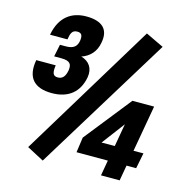

<svg xmlns="http://www.w3.org/2000/svg" viewBox="-107 -825 898 931"><g transform="rotate(15 341.5 -360.0)"><path d="M147 -321.8C231 -321.8 281.7 -365.2 295.4 -441.4C303.2 -486.8 281.2 -518.6 239.7 -530.3C279.3 -543.5 309.6 -574.2 316.9 -621.6C330.1 -688.5 294.4 -724.6 213.9 -724.6C141.1 -724.6 83 -687 65.9 -593.3H153.3C157.7 -622.6 164.1 -642.1 189.5 -642.1C210.4 -642.1 218.3 -631.8 214.4 -604C210 -573.2 192.4 -558.6 154.8 -558.6H125L112.3 -497.1H148.9C193.8 -497.1 201.7 -480 197.8 -450.7C192.4 -419.9 180.2 -402.8 155.3 -402.8C130.4 -402.8 125.5 -419.4 130.9 -457H33.2C17.1 -367.7 56.6 -321.8 147 -321.8ZM189.5 5.4 608.4 -677.7 518.1 -720.7 104.5 -39.6ZM481 1.5H574.7L588.4 -76.2H636.7L652.3 -154.8L602.5 -154.3L643.6 -387.2H534.7L348.1 -152.3L337.4 -76.2H494.6ZM442.4 -152.8 528.8 -267.6 508.8 -153.3Z"/></g></svg>

Font: Roboto Flex Super Cond Black
Style: Italic
Weight: 900
Width: 3
Italic angle: -10°
Designer: Berlow after Robertson
Foundry: Google
Version: Version 3.200;Glyphs 3.3 (3311)